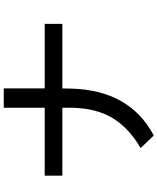

<svg xmlns="http://www.w3.org/2000/svg" viewBox="74 -883 852 1040"><g transform="rotate(-90 500.0 -363.0)"><path d="M68.4 -451.2V-546.9H436.5V-768.6H541V-546.9H890.6V-451.2H541L540 -402.3Q531.2 -85.9 286.1 43.9L217.8 -27.3Q323.2 -87.9 378.4 -175.8Q433.6 -263.7 436.5 -401.4V-451.2Z"/></g></svg>

Font: Gothic A1 SemiBold
Style: Regular
Weight: 600
Version: Version 2.50